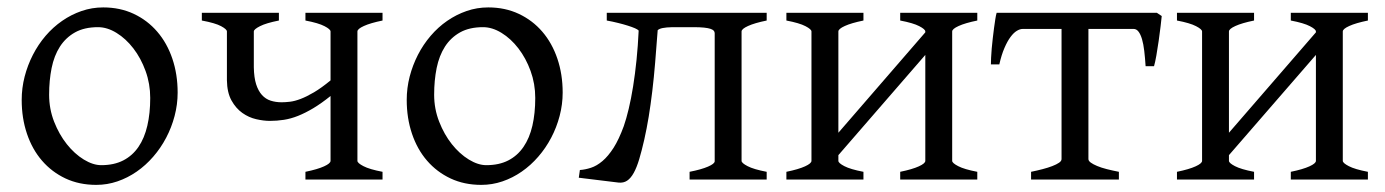

<svg xmlns="http://www.w3.org/2000/svg" viewBox="-20 -489 3773 523"><path d="M389.2 -222.2Q389.2 -260.7 376.5 -295.7Q363.8 -330.6 343.3 -357.2Q322.8 -383.8 297.4 -399.4Q272 -415 247.1 -415Q210 -415 184.6 -400.9Q159.2 -386.7 143.3 -362.1Q127.4 -337.4 120.6 -303.7Q113.8 -270 113.8 -231Q113.8 -192.4 127.4 -157.5Q141.1 -122.6 162.1 -96.2Q183.1 -69.8 208.3 -54.4Q233.4 -39.1 255.9 -39.1Q290.5 -39.1 315.7 -52Q340.8 -64.9 357.2 -88.9Q373.5 -112.8 381.3 -146.5Q389.2 -180.2 389.2 -222.2ZM463.9 -236.8Q463.9 -204.6 455.6 -173.1Q447.3 -141.6 432.6 -113.8Q418 -85.9 397.5 -62.3Q377 -38.6 352.3 -21.5Q327.6 -4.4 299.8 5.1Q272 14.6 242.2 14.6Q195.8 14.6 158.4 -2.9Q121.1 -20.5 94.5 -51.3Q67.9 -82 53.5 -124.5Q39.1 -167 39.1 -216.8Q39.1 -249 47.1 -280.3Q55.2 -311.5 69.6 -339.6Q84 -367.7 104.2 -391.4Q124.5 -415 149.2 -432.1Q173.8 -449.2 202.1 -459Q230.5 -468.8 261.2 -468.8Q307.1 -468.8 344.5 -451.2Q381.8 -433.6 408.4 -402.6Q435.1 -371.6 449.5 -329.1Q463.9 -286.6 463.9 -236.8Z M812 0V-21Q845.2 -27.8 862.8 -35.9Q880.4 -43.9 880.4 -50.8V-227.5Q855.5 -207.5 833.5 -194.3Q811.5 -181.2 791.7 -173.3Q772 -165.5 753.2 -162.6Q734.4 -159.7 715.3 -159.7Q698.2 -159.7 678 -164.3Q657.7 -168.9 640.1 -181.4Q622.6 -193.8 610.6 -215.3Q598.6 -236.8 598.1 -270.5V-403.3Q598.1 -409.2 582.3 -417.7Q566.4 -426.3 529.8 -433.1V-454.1H739.7V-433.1Q705.1 -426.3 688.2 -417.7Q671.4 -409.2 671.4 -403.3V-305.7Q671.9 -277.8 677.7 -259.5Q683.6 -241.2 693.6 -230.2Q703.6 -219.2 717.3 -214.8Q731 -210.4 747.1 -210.4Q757.3 -210.4 770 -211.9Q782.7 -213.4 798.8 -219.5Q814.9 -225.6 835.2 -237.5Q855.5 -249.5 880.4 -270V-403.3Q880.4 -409.2 864 -417.7Q847.7 -426.3 812 -433.1V-454.1H1022V-433.1Q988.8 -426.3 971.2 -418.2Q953.6 -410.2 953.6 -403.3V-50.8Q953.6 -44.9 970 -36.4Q986.3 -27.8 1022 -21V0Z M1438 -222.2Q1438 -260.7 1425.3 -295.7Q1412.6 -330.6 1392.1 -357.2Q1371.6 -383.8 1346.2 -399.4Q1320.8 -415 1295.9 -415Q1258.8 -415 1233.4 -400.9Q1208 -386.7 1192.1 -362.1Q1176.3 -337.4 1169.4 -303.7Q1162.6 -270 1162.6 -231Q1162.6 -192.4 1176.3 -157.5Q1189.9 -122.6 1210.9 -96.2Q1231.9 -69.8 1257.1 -54.4Q1282.2 -39.1 1304.7 -39.1Q1339.4 -39.1 1364.5 -52Q1389.6 -64.9 1406 -88.9Q1422.4 -112.8 1430.2 -146.5Q1438 -180.2 1438 -222.2ZM1512.7 -236.8Q1512.7 -204.6 1504.4 -173.1Q1496.1 -141.6 1481.4 -113.8Q1466.8 -85.9 1446.3 -62.3Q1425.8 -38.6 1401.1 -21.5Q1376.5 -4.4 1348.6 5.1Q1320.8 14.6 1291 14.6Q1244.6 14.6 1207.3 -2.9Q1169.9 -20.5 1143.3 -51.3Q1116.7 -82 1102.3 -124.5Q1087.9 -167 1087.9 -216.8Q1087.9 -249 1095.9 -280.3Q1104 -311.5 1118.4 -339.6Q1132.8 -367.7 1153.1 -391.4Q1173.3 -415 1198 -432.1Q1222.7 -449.2 1251 -459Q1279.3 -468.8 1310.1 -468.8Q1356 -468.8 1393.3 -451.2Q1430.7 -433.6 1457.3 -402.6Q1483.9 -371.6 1498.3 -329.1Q1512.7 -286.6 1512.7 -236.8Z M1858.4 0V-21Q1890.6 -27.3 1908.7 -35.2Q1926.8 -43 1926.8 -49.8V-398.4Q1926.8 -402.3 1924.3 -405.3Q1921.9 -408.2 1915.5 -410.4Q1909.2 -412.6 1897.7 -413.8Q1886.2 -415 1868.7 -415H1812Q1794.4 -414.6 1784.9 -412.6Q1775.4 -410.6 1771.5 -406.7Q1768.1 -359.4 1764.6 -318.4Q1761.2 -277.3 1756.8 -240.7Q1752.4 -204.1 1747.1 -171.4Q1741.7 -138.7 1734.9 -108.4Q1728 -78.1 1721.2 -55.4Q1714.4 -32.7 1706.3 -18.1Q1698.2 -3.4 1688.2 3.2Q1678.2 9.8 1664.6 8.3L1556.6 -4.9L1559.6 -25.9Q1574.2 -26.9 1589.8 -32Q1605.5 -37.1 1621.1 -50.3Q1636.7 -63.5 1651.4 -86.4Q1666 -109.4 1679.2 -145.5Q1686 -165 1692.6 -192.6Q1699.2 -220.2 1704.6 -253.9Q1710 -287.6 1713.9 -325.9Q1717.8 -364.3 1719.7 -405.8Q1717.3 -408.7 1709.5 -412.1Q1701.7 -415.5 1689.9 -419.2Q1678.2 -422.9 1663.6 -426.5Q1648.9 -430.2 1632.8 -433.1V-454.1H2068.4V-433.1Q2035.2 -426.3 2017.6 -418.2Q2000 -410.2 2000 -403.3V-50.8Q2000 -44.9 2016.4 -36.4Q2032.7 -27.8 2068.4 -21V0Z M2432.1 0V-21Q2465.3 -27.8 2482.9 -35.9Q2500.5 -43.9 2500.5 -50.8V-339.4L2263.7 -66.4V-50.8Q2263.7 -44.9 2280 -36.4Q2296.4 -27.8 2332 -21V0H2122.1V-21Q2155.3 -27.8 2172.9 -35.9Q2190.4 -43.9 2190.4 -50.8V-403.3Q2190.4 -409.2 2174.1 -417.7Q2157.7 -426.3 2122.1 -433.1V-454.1H2332V-433.1Q2298.8 -426.3 2281.2 -418.2Q2263.7 -410.2 2263.7 -403.3V-127.4L2500.5 -400.9V-403.3Q2500.5 -409.2 2484.1 -417.7Q2467.8 -426.3 2432.1 -433.1V-454.1H2642.1V-433.1Q2608.9 -426.3 2591.3 -418.2Q2573.7 -410.2 2573.7 -403.3V-50.8Q2573.7 -44.9 2590.1 -36.4Q2606.4 -27.8 2642.1 -21V0Z M2788.6 0V-21Q2805.2 -24.4 2820.1 -28.3Q2835 -32.2 2846.4 -36.6Q2857.9 -41 2864.7 -45.7Q2871.6 -50.3 2871.6 -55.7V-410.2H2766.1Q2758.3 -410.2 2749.8 -405Q2741.2 -399.9 2732.7 -388.4Q2724.1 -377 2716.1 -358.4Q2708 -339.8 2702.1 -313.5H2679.2Q2679.2 -320.3 2679.7 -331.8Q2680.2 -343.3 2681.4 -356.9Q2682.6 -370.6 2684.3 -385Q2686 -399.4 2687.7 -412.6Q2689.5 -425.8 2691.2 -436.8Q2692.9 -447.8 2694.8 -454.1H3131.3L3144.5 -445.3Q3143.6 -436 3141.4 -417.2Q3139.2 -398.4 3136.2 -377.7Q3133.3 -356.9 3129.9 -337.9Q3126.5 -318.8 3123.5 -308.6H3100.6Q3099.1 -331.5 3096.9 -350.3Q3094.7 -369.1 3090.8 -382.3Q3086.9 -395.5 3081.3 -402.8Q3075.7 -410.2 3067.9 -410.2H2944.8V-55.7Q2944.8 -50.8 2951.2 -46.1Q2957.5 -41.5 2968.5 -36.9Q2979.5 -32.2 2994.9 -28.3Q3010.3 -24.4 3027.8 -21V0Z M3496.1 0V-21Q3529.3 -27.8 3546.9 -35.9Q3564.5 -43.9 3564.5 -50.8V-339.4L3327.6 -66.4V-50.8Q3327.6 -44.9 3344 -36.4Q3360.4 -27.8 3396 -21V0H3186V-21Q3219.2 -27.8 3236.8 -35.9Q3254.4 -43.9 3254.4 -50.8V-403.3Q3254.4 -409.2 3238 -417.7Q3221.7 -426.3 3186 -433.1V-454.1H3396V-433.1Q3362.8 -426.3 3345.2 -418.2Q3327.6 -410.2 3327.6 -403.3V-127.4L3564.5 -400.9V-403.3Q3564.5 -409.2 3548.1 -417.7Q3531.7 -426.3 3496.1 -433.1V-454.1H3706.1V-433.1Q3672.9 -426.3 3655.3 -418.2Q3637.7 -410.2 3637.7 -403.3V-50.8Q3637.7 -44.9 3654.1 -36.4Q3670.4 -27.8 3706.1 -21V0Z"/></svg>

Font: Gentium
Style: Regular
Weight: 400
Designer: J. Victor Gaultney
Version: Version 1.03; 2011; OFL 1.1 release